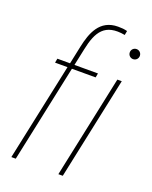

<svg xmlns="http://www.w3.org/2000/svg" viewBox="-140 -821 712 898"><g transform="rotate(20 216.0 -372.0)"><path d="M290 -744C198 -744 171 -666 156 -596L137 -506H74L70 -485H132L29 0H51L154 -485H272L276 -506H159L177 -591C196 -682 228 -737 332 -718L336 -739C319 -743 310 -744 290 -744ZM263 0H285L393 -510H371ZM382 -650C382 -636 393 -625 407 -625C421 -625 432 -636 432 -650C432 -664 421 -675 407 -675C393 -675 382 -664 382 -650Z"/></g></svg>

Font: Nacelle Thin
Style: Italic
Weight: 100
Italic angle: -12°
Designer: Sora Sagano
Foundry: Sora Sagano
Version: Version 1.000;FEAKit 1.0